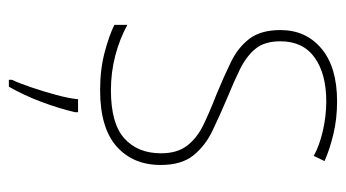

<svg xmlns="http://www.w3.org/2000/svg" viewBox="-198 -380 799 444"><g transform="rotate(90 202.0 -158.5)"><path d="M362 -130Q362 -66 319 -28Q276 10 189 10Q141 10 101.5 -0.5Q62 -11 38 -23V-53Q71 -35 109.5 -25Q148 -15 189 -15Q266 -15 300.5 -46Q335 -77 335 -131Q335 -168 317.5 -191Q300 -214 269 -229Q238 -244 199 -259Q158 -276 124 -292.5Q90 -309 70 -335.5Q50 -362 50 -407Q50 -466 93 -502Q136 -538 215 -538Q255 -538 290.5 -529.5Q326 -521 353 -509L341 -484Q318 -497 283.5 -505Q249 -513 215 -513Q151 -513 113.5 -486Q76 -459 76 -407Q76 -370 93.5 -349Q111 -328 140.5 -313.5Q170 -299 207 -284Q247 -267 282.5 -250Q318 -233 340 -205.5Q362 -178 362 -130ZM240 68Q231 106 216 146Q201 186 181 221H165V214Q173 197 182.5 169Q192 141 200 111.5Q208 82 210 61H240Z"/></g></svg>

Font: Noto Sans Khmer UI SemiCondensed Thin
Style: Regular
Weight: 100
Width: 4
Designer: Danh Hong and the Monotype Design Team
Foundry: Monotype Imaging Inc.
Version: Version 2.002; ttfautohint (v1.8.4.7-5d5b)